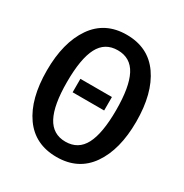

<svg xmlns="http://www.w3.org/2000/svg" viewBox="-166 -833 933 976"><g transform="rotate(30 300.0 -345.5)"><path d="M300 13Q173 13 105.5 -82.5Q38 -178 38 -344Q38 -508 105.5 -606Q173 -704 300 -704Q427 -704 494.5 -607.5Q562 -511 562 -345Q562 -181 494.5 -84Q427 13 300 13ZM300 -613Q225 -613 190.5 -547Q156 -481 156 -344Q156 -209 191 -143Q226 -77 300 -77Q375 -77 409.5 -143Q444 -209 444 -345Q444 -481 409.5 -547Q375 -613 300 -613ZM207 -313V-392H392V-313Z"/></g></svg>

Font: Fira Mono Medium
Style: Regular
Weight: 500
Designer: Carrois Corporate & Edenspiekermann AG
Foundry: Carrois Corporate GbR & Edenspiekermann AG
Version: Version 3.206